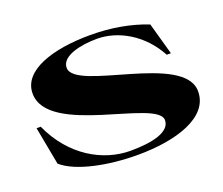

<svg xmlns="http://www.w3.org/2000/svg" viewBox="-120 -893 1261 1087"><g transform="rotate(-20 511.0 -350.0)"><path d="M537 15C770 15 981 -50 981 -207C981 -438 327 -444 327 -586C327 -658 449 -682 544 -682C672 -682 809 -604 885 -462H910L856 -655C756 -694 641 -715 516 -715C287 -715 96 -653 96 -515C96 -259 749 -244 749 -118C749 -46 637 -21 507 -21C343 -21 167 -119 75 -323H50L93 -94C175 -22 359 15 537 15Z"/></g></svg>

Font: Sprat Extended
Style: Bold
Weight: 700
Width: 9
Designer: Ethan Nakache
Foundry: Collletttivo
Version: Version 2.000;Glyphs 3.2 (3217)